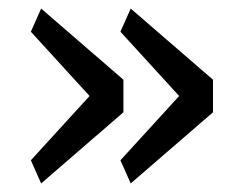

<svg xmlns="http://www.w3.org/2000/svg" viewBox="-20 -508 553 448"><path d="M52 -134 189 -284 52 -434 76 -488 268 -322V-246L76 -80ZM261 -134 398 -284 261 -434 285 -488 477 -322V-246L285 -80Z"/></svg>

Font: IBM Plex Sans Hebrew
Style: Regular
Weight: 400
Designer: Mike Abbink, Paul van der Laan, Pieter van Rosmalen, Yanek Iontef
Foundry: Bold Monday
Version: Version 1.2